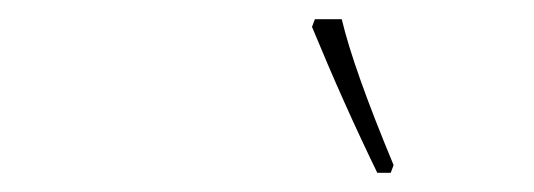

<svg xmlns="http://www.w3.org/2000/svg" viewBox="-20 -786 556 200"><path d="M305 -758 308 -766H336Q348 -715 390 -614L387 -606H373Q338 -678 305 -758Z"/></svg>

Font: Noto Serif NarrowThin
Style: Italic
Weight: 250
Width: 4
Italic angle: -12°
Designer: Monotype Design Team
Foundry: Monotype Imaging Inc.
Version: Version 1.001